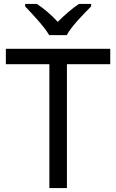

<svg xmlns="http://www.w3.org/2000/svg" viewBox="-20 -964 596 984"><path d="M232 -784H322C346 -829 409 -893 447 -931V-944H385C350 -921 312 -888 276 -852C243 -888 204 -921 169 -944H109V-931C145 -893 206 -829 232 -784ZM323 0V-635H545V-714H10V-635H233V0Z"/></svg>

Font: Noto Sans Hebrew Droid
Style: Bold
Weight: 700
Designer: Monotype Design Team
Foundry: Monotype Imaging Inc.
Version: Version 1.100